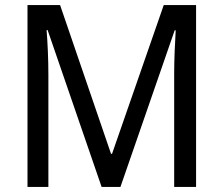

<svg xmlns="http://www.w3.org/2000/svg" viewBox="-20 -734 878 754"><path d="M379 0H453L666 -615H670C667 -564 664 -500 664 -445V0H750V-714H623L420 -130H416L216 -714H88V0H170V-442C170 -500 167 -566 163 -616H167Z"/></svg>

Font: Noto Sans Lao Looped SemiCondensed
Style: Regular
Weight: 400
Width: 4
Designer: Mark Frömberg, Ben Mitchell
Foundry: The Fontpad Ltd
Version: Version 1.002